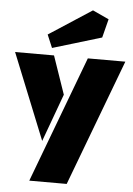

<svg xmlns="http://www.w3.org/2000/svg" viewBox="-70 -831 735 1058"><g transform="rotate(5 298.0 -302.5)"><path d="M132.8 180.7 395.5 -518.6H603L339.8 180.7ZM184.6 -43.5 -6.8 -518.6H208.5L281.2 -307.6ZM193.8 -558.6 163.6 -630.4 400.9 -784.7 490.7 -743.2 464.4 -640.1Z"/></g></svg>

Font: Black Ops One
Style: Regular
Weight: 400
Designer: James Grieshaber, Eben Sorkin
Foundry: Sorkin Type Co.
Version: Version 1.004; ttfautohint (v1.8.4.7-5d5b)